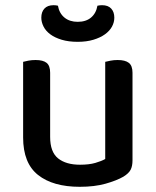

<svg xmlns="http://www.w3.org/2000/svg" viewBox="-20 -705 600 739"><path d="M69 -467Q76 -469 89 -471.5Q102 -474 117 -474Q146 -474 159.5 -463Q173 -452 173 -425V-178Q173 -120 203.5 -95.5Q234 -71 288 -71Q323 -71 347 -78Q371 -85 385 -93V-467Q393 -469 405.5 -471.5Q418 -474 433 -474Q462 -474 476 -463Q490 -452 490 -425V-88Q490 -66 483 -52Q476 -38 455 -25Q429 -10 386.5 2Q344 14 287 14Q184 14 126.5 -31.5Q69 -77 69 -176ZM279 -621Q311 -621 330.5 -637.5Q350 -654 355 -683Q360 -684 364 -684.5Q368 -685 373 -685Q396 -685 408 -672Q420 -659 420 -637Q420 -619 411 -602.5Q402 -586 384 -573Q366 -560 339.5 -552Q313 -544 279 -544Q244 -544 217.5 -552Q191 -560 173.5 -573Q156 -586 147.5 -603Q139 -620 139 -637Q139 -659 151 -672Q163 -685 186 -685Q191 -685 195 -684.5Q199 -684 203 -683Q208 -654 228 -637.5Q248 -621 279 -621Z"/></svg>

Font: Baloo Tammudu 2 Medium
Style: Regular
Weight: 500
Designer: Maithili Shingre, Omkar Shende and Ek Type
Foundry: Ek Type
Version: Version 1.640;hotconv 1.0.111;makeotfexe 2.5.65597; ttfautoh